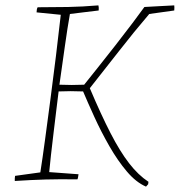

<svg xmlns="http://www.w3.org/2000/svg" viewBox="-20 -667 668 714"><path d="M523 27Q486 11 452 -29Q418 -69 387 -123Q356 -177 330.5 -233Q305 -289 289 -327Q266 -328 243 -328Q220 -328 198 -327Q195 -303 190 -262Q185 -221 179.5 -175.5Q174 -130 169.5 -90Q165 -50 163 -27L272 -19Q271 -14 270.5 -9.5Q270 -5 268 0Q202 -1 149.5 0.5Q97 2 35 6Q35 1 35 -3.5Q35 -8 36 -13L130 -26Q138 -77 147.5 -147.5Q157 -218 167.5 -297.5Q178 -377 188 -458.5Q198 -540 206 -612L116 -621Q116 -633 120 -640Q180 -640 233 -641Q286 -642 346 -647Q348 -639 347 -628Q320 -625 293 -621.5Q266 -618 240 -615Q231 -565 221 -493.5Q211 -422 201 -352Q224 -351 247 -351Q270 -351 293 -352Q313 -377 344.5 -416.5Q376 -456 410 -499.5Q444 -543 473 -581.5Q502 -620 517 -641Q543 -642 571 -644Q599 -646 628 -647Q629 -640 628 -628Q605 -625 581.5 -621.5Q558 -618 535 -615Q477 -547 422.5 -477Q368 -407 314 -339Q356 -240 391 -172Q426 -104 460 -60Q494 -16 532 9L531 18Z"/></svg>

Font: Labrada ExtraLight
Style: Italic
Weight: 200
Italic angle: -7°
Designer: Mercedes Jáuregui
Foundry: Omnibus-Type Team
Version: Version 1.000; ttfautohint (v1.8.4.7-5d5b)